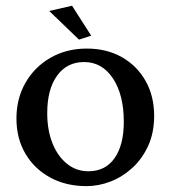

<svg xmlns="http://www.w3.org/2000/svg" viewBox="-20 -634 587 661"><path d="M277.8 6.8Q207.5 6.8 153.1 -22.7Q98.6 -52.2 67.6 -104.7Q36.6 -157.2 36.6 -226.1Q36.6 -294.9 67.9 -349.4Q99.1 -403.8 154.1 -435.3Q209 -466.8 278.8 -466.8Q347.2 -466.8 399.4 -437.3Q451.7 -407.7 481.2 -355.5Q510.7 -303.2 510.7 -234.9Q510.7 -177.7 490.5 -132.8Q470.2 -87.9 436.3 -56.6Q402.3 -25.4 361.1 -9.3Q319.8 6.8 277.8 6.8ZM284.2 -44.4Q342.8 -44.4 374.5 -89.6Q406.2 -134.8 406.2 -214.8Q406.2 -307.6 368.9 -364Q331.5 -420.4 269.5 -420.4Q210.4 -420.4 176.5 -373.5Q142.6 -326.7 142.6 -244.6Q142.6 -186 160.6 -140.9Q178.7 -95.7 210.7 -70.1Q242.7 -44.4 284.2 -44.4ZM252 -497.6 149.4 -596.2 228 -614.3 293.9 -511.2Z"/></svg>

Font: Lateef Medium
Style: Regular
Weight: 500
Designer: SIL International
Foundry: SIL International
Version: Version 4.200